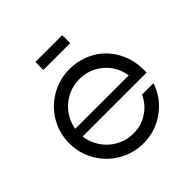

<svg xmlns="http://www.w3.org/2000/svg" viewBox="-178 -814 968 968"><g transform="rotate(-45 306.5 -330.0)"><path d="M42 -257Q42 -329 77.5 -389.5Q113 -450 174 -485.5Q235 -521 307 -521Q379.5 -521 441 -486.4Q502.6 -451.8 538 -386.2Q573.4 -320.6 570.2 -233.7H72.9V-287.3H530.3L498.3 -256.3Q499.1 -308.9 473.9 -353.6Q448.6 -398.3 404.4 -424.2Q360.1 -450.1 307 -450.1Q254.5 -450.1 210 -424.2Q165.4 -398.3 139.2 -353.9Q112.9 -309.5 112.9 -257Q112.9 -204.3 139.2 -159.5Q165.4 -114.7 209.8 -88.8Q254.3 -62.9 307 -62.9Q362.5 -62.9 407.4 -92.1Q452.3 -121.2 475.3 -171.1H556.8Q530.1 -91.3 461.8 -41.7Q393.5 8 307 8Q235 8 174 -27.5Q113 -63 77.5 -124Q42 -185 42 -257ZM211.3 -667.7H402.7V-610.9H211.3Z"/></g></svg>

Font: Lineal Thin
Style: Regular
Weight: 200
Designer: Created by Frank Adebiaye with contributions from Anton Moglia & Ariel Martín Pérez
Created by Frank ADEBIAYE with FontF
Foundry: Velvetyne Type Foundry
Version: Version 2.000;Glyphs 3.2 (3227)